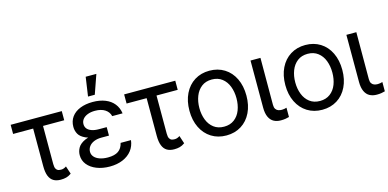

<svg xmlns="http://www.w3.org/2000/svg" viewBox="-71 -1155 3178 1571"><g transform="rotate(-15 1517.5 -370.0)"><path d="M439.2 -453H6.2V-530.4H439.2ZM259.7 -530.4V-129.8Q259.7 -102.2 267.6 -89.1Q275.6 -76 286.1 -72.5Q296.6 -69.1 312.2 -69.1Q323.5 -69.1 334.9 -73.5Q346.3 -78 355 -84.3L377.1 -17.3Q355 -1.4 334.1 4.1Q313.2 9.7 287.3 9.7Q250 9.7 225.5 -5.2Q201 -20 188.5 -51.6Q176.1 -83.2 176.1 -134V-530.4Z M760.4 -276.2V-236.9H696.1Q660.2 -236.9 632.9 -225.5Q605.7 -214.1 590.8 -193.7Q576 -173.3 576 -148.5Q576 -124.3 592.2 -105.7Q608.4 -87 638.1 -76.7Q667.8 -66.3 707.2 -66.3Q764.2 -66.3 795.4 -87.9Q826.7 -109.5 837 -154.7H924.7Q919.2 -105 890.5 -68Q861.9 -31.1 813.5 -10.7Q765.2 9.7 703 9.7Q641.6 9.7 592.5 -9.7Q543.5 -29 515.5 -63.7Q487.6 -98.4 487.6 -143.6Q487.6 -177.1 504.8 -206.7Q522.1 -236.2 566.3 -256.2Q610.5 -276.2 687.2 -276.2ZM497.2 -381.2Q497.2 -429.6 522.8 -464.8Q548.3 -500 594.6 -518.6Q640.9 -537.3 701.7 -537.3Q762.1 -537.3 807.8 -519Q853.6 -500.7 881 -466.2Q908.5 -431.6 915.1 -384H827.3Q818.7 -420.2 786.1 -441.5Q753.5 -462.7 701.7 -462.7Q666.1 -462.7 639.3 -452.3Q612.6 -442 597.7 -423.5Q582.9 -405 582.9 -381.2Q582.9 -358.8 595.6 -342.7Q608.4 -326.7 633.6 -317.7Q658.8 -308.7 696.1 -308.7H760.4V-254.1H687.2Q612.2 -254.1 570.3 -273.1Q528.3 -292.1 512.8 -319.9Q497.2 -347.7 497.2 -381.2ZM701 -751.4H791.4L734.8 -589.8H677.5Z M1400.6 -453H967.5V-530.4H1400.6ZM1221 -530.4V-129.8Q1221 -102.2 1228.9 -89.1Q1236.9 -76 1247.4 -72.5Q1257.9 -69.1 1273.5 -69.1Q1284.9 -69.1 1296.3 -73.5Q1307.7 -78 1316.3 -84.3L1338.4 -17.3Q1316.3 -1.4 1295.4 4.1Q1274.5 9.7 1248.6 9.7Q1211.3 9.7 1186.8 -5.2Q1162.3 -20 1149.9 -51.6Q1137.4 -83.2 1137.4 -134V-530.4Z M1448.9 -262.4Q1448.9 -344.3 1479.3 -406.6Q1509.7 -468.9 1564.4 -503.1Q1619.1 -537.3 1690.6 -537.3Q1762.1 -537.3 1816.8 -503.1Q1871.5 -468.9 1901.6 -406.6Q1931.6 -344.3 1931.6 -262.4Q1931.6 -181.3 1901.6 -119.3Q1871.5 -57.3 1816.8 -23.1Q1762.1 11 1690.6 11Q1619.1 11 1564.4 -23.1Q1509.7 -57.3 1479.3 -119.3Q1448.9 -181.3 1448.9 -262.4ZM1847.4 -262.4Q1847.4 -317.3 1830.1 -362.7Q1812.8 -408.1 1777.5 -435.4Q1742.1 -462.7 1690.6 -462.7Q1638.8 -462.7 1603.6 -435.4Q1568.4 -408.1 1550.8 -362.7Q1533.1 -317.3 1533.1 -262.4Q1533.1 -207.9 1550.8 -162.6Q1568.4 -117.4 1603.6 -90.5Q1638.8 -63.5 1690.6 -63.5Q1742.1 -63.5 1777.5 -90.5Q1812.8 -117.4 1830.1 -162.6Q1847.4 -207.9 1847.4 -262.4Z M2122.2 -530.4 2121.5 -132.6Q2121.5 -109.5 2130.2 -96.9Q2138.8 -84.3 2152.1 -79.4Q2165.4 -74.6 2182.3 -74.6Q2192 -74.6 2204.2 -76.8Q2216.5 -79.1 2222.4 -81.5V-2.8Q2208.6 1.4 2191.6 4.1Q2174.7 6.9 2152.6 6.9Q2118.1 6.9 2092.5 -6.9Q2067 -20.7 2052.5 -51.6Q2038 -82.5 2038 -131.9V-530.4Z M2261 -262.4Q2261 -344.3 2291.4 -406.6Q2321.8 -468.9 2376.6 -503.1Q2431.3 -537.3 2502.8 -537.3Q2574.2 -537.3 2629 -503.1Q2683.7 -468.9 2713.7 -406.6Q2743.8 -344.3 2743.8 -262.4Q2743.8 -181.3 2713.7 -119.3Q2683.7 -57.3 2629 -23.1Q2574.2 11 2502.8 11Q2431.3 11 2376.6 -23.1Q2321.8 -57.3 2291.4 -119.3Q2261 -181.3 2261 -262.4ZM2659.5 -262.4Q2659.5 -317.3 2642.3 -362.7Q2625 -408.1 2589.6 -435.4Q2554.2 -462.7 2502.8 -462.7Q2451 -462.7 2415.7 -435.4Q2380.5 -408.1 2362.9 -362.7Q2345.3 -317.3 2345.3 -262.4Q2345.3 -207.9 2362.9 -162.6Q2380.5 -117.4 2415.7 -90.5Q2451 -63.5 2502.8 -63.5Q2554.2 -63.5 2589.6 -90.5Q2625 -117.4 2642.3 -162.6Q2659.5 -207.9 2659.5 -262.4Z M2934.4 -530.4 2933.7 -132.6Q2933.7 -109.5 2942.3 -96.9Q2951 -84.3 2964.3 -79.4Q2977.6 -74.6 2994.5 -74.6Q3004.1 -74.6 3016.4 -76.8Q3028.7 -79.1 3034.5 -81.5V-2.8Q3020.7 1.4 3003.8 4.1Q2986.9 6.9 2964.8 6.9Q2930.2 6.9 2904.7 -6.9Q2879.1 -20.7 2864.6 -51.6Q2850.1 -82.5 2850.1 -131.9V-530.4Z"/></g></svg>

Font: Pretendard Variable
Style: Regular
Weight: 400
Designer: Base glyphs from Inter by Rasmus Andersson; Hangul glyphs from Noto Sans CJK(Source Han Sans) by Jang Soo-young and Kang
Foundry: Kil Hyung-jin
Version: Version 1.100;FEAKit 1.0